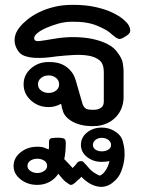

<svg xmlns="http://www.w3.org/2000/svg" viewBox="-20 -516 599 775"><path d="M499 -414.6Q505.6 -403.5 505.6 -391.2Q505.6 -378.8 480.8 -365.7Q465.7 -355.6 455.6 -360.1Q445.5 -364.6 430.8 -377.8Q416.2 -393.4 374.2 -411.4Q332.3 -429.3 271.2 -428.3Q242.4 -428.3 214.6 -420.5Q186.9 -412.6 164.6 -402.5Q142.4 -392.4 129.3 -381.1Q116.2 -369.7 118.2 -359.1Q120.2 -348 139.4 -350.3Q158.6 -352.5 202 -360.1Q240.9 -366.7 280.8 -366.2Q320.7 -365.7 354 -358.6Q387.4 -351.5 413.1 -338.4Q438.9 -325.3 452 -307.1Q472.7 -281.3 475.8 -260.1Q478.8 -238.9 478.8 -230.3V-120.7Q477.3 -75.3 448.5 -44.4Q419.7 -13.6 372.7 -7.6Q349.5 -5.6 327 -8.3Q304.5 -11.1 284.8 -19.2Q265.2 -27.3 250.5 -41.2Q235.9 -55.1 232.3 -73.7Q230.3 -77.3 229.3 -84.8Q228.3 -92.4 226.3 -97Q203 -83.8 176.3 -83.8Q134.3 -83.8 104.8 -110.6Q75.3 -137.4 75.3 -175.8Q75.3 -213.6 104.8 -239.6Q134.3 -265.7 176.3 -265.7Q208.1 -265.7 227.3 -257.6Q246.5 -249.5 259.8 -236.1Q273.2 -222.7 279.3 -208.6Q285.4 -194.4 288.4 -182.3L313.6 -94.9Q320.7 -76.3 336.9 -74Q353 -71.7 365.2 -73.2Q375.8 -73.7 387.4 -80.8Q399 -87.9 399 -106.6V-225.3Q399 -258.1 382.1 -272.2Q365.2 -286.4 337.6 -291.2Q310.1 -296 275 -293.9Q239.9 -291.9 208.1 -288.4Q188.4 -285.4 165.4 -283.3Q142.4 -281.3 119.9 -282.6Q97.5 -283.8 79 -290.4Q60.6 -297 50.5 -314.6Q36.9 -336.4 39.1 -360.4Q41.4 -384.3 59.6 -406.6Q71.7 -421.7 91.4 -437.6Q111.1 -453.5 137.9 -466.7Q164.6 -479.8 198.5 -488.1Q232.3 -496.5 274.2 -496.5Q325.3 -496.5 365.2 -487.6Q405.1 -478.8 432.6 -465.7Q460.1 -452.5 476.8 -438.6Q493.4 -424.7 499 -414.6ZM470.7 41.4Q476.3 52.5 480.3 74.7Q484.3 97 482.1 122.7Q479.8 148.5 469.4 175.5Q459.1 202.5 435.4 220.7Q406.6 243.9 372.2 236.4Q337.9 228.8 308.6 197.5Q302.5 205.1 297 208.8Q291.4 212.6 286.4 218.7Q273.2 230.3 266.9 230.3Q260.6 230.3 251 221.7Q243.4 218.2 233.3 206.8Q223.2 195.5 215.2 185.4Q203 205.1 180.8 217.7Q158.6 230.3 130.3 230.3Q90.9 230.3 62.9 207.8Q34.8 185.4 34.8 154Q34.8 121.7 62.9 99Q90.9 76.3 130.3 76.3Q151 76.3 160.1 80.6Q169.2 84.8 176.8 86.9Q177.8 81.8 177.8 72Q177.8 62.1 177.8 56.1Q177.8 42.4 190.4 41.2Q203 39.9 216.2 39.9Q228.3 39.9 236.9 42.7Q245.5 45.5 245.5 60.1Q245.5 98 239.4 126.3Q247.5 134.8 255.8 143.4Q264.1 152 273.2 162.1Q278.3 157.1 282.3 152.8Q286.4 148.5 291.4 140.9Q297.5 134.8 306.6 134.3Q315.7 133.8 322.7 144.9Q324.2 144.9 329.5 151.5Q334.8 158.1 342.2 166.2Q349.5 174.2 360.1 181.1Q370.7 187.9 381.3 192.4Q384.3 193.4 391.2 188.4Q398 183.3 403.8 175.5Q409.6 167.7 414.6 156.8Q419.7 146 421.7 133.8Q409.6 137.4 390.4 137.4Q356.1 137.4 331.3 117.7Q306.6 98 306.6 68.7Q306.6 38.9 331.3 18.9Q356.1 -1 390.4 -1Q417.2 -1 439.4 11.4Q461.6 23.7 470.7 41.4ZM218.7 -175.8Q218.7 -191.4 206.3 -201.5Q193.9 -211.6 176.3 -211.6Q158.6 -211.6 146 -201.5Q133.3 -191.4 133.3 -175.8Q133.3 -160.1 146 -150.5Q158.6 -140.9 176.3 -140.9Q193.9 -140.9 206.3 -150.5Q218.7 -160.1 218.7 -175.8ZM428.3 68.7Q428.3 57.1 417.4 48.7Q406.6 40.4 390.4 40.4Q375.8 40.4 365.4 48.7Q355.1 57.1 355.1 68.7Q355.1 80.8 365.4 87.9Q375.8 94.9 390.4 94.9Q406.6 94.9 417.4 87.9Q428.3 80.8 428.3 68.7ZM170.2 154Q170.2 139.9 158.3 132.3Q146.5 124.7 130.3 124.7Q114.6 124.7 102.8 132.3Q90.9 139.9 90.9 154Q90.9 165.7 102.8 174Q114.6 182.3 130.3 182.3Q146.5 182.3 158.3 174Q170.2 165.7 170.2 154Z"/></svg>

Font: Myanmar KatKuu
Style: Regular
Weight: 400
Designer: Khon Soe Zaw Thu
Foundry: MPUA
Version: Version 1.00 September 13, 2016, initial release